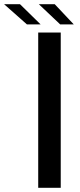

<svg xmlns="http://www.w3.org/2000/svg" viewBox="-112 -892 379 912"><path d="M69.5 0V-737.5H176.5V0ZM238.5 -776H174L72.5 -872H148ZM81 -776H16L-92.5 -872H-17Z"/></svg>

Font: Epilogue Medium
Style: Regular
Weight: 500
Designer: Tyler Finck
Foundry: Etcetera Type Co
Version: Version 2.111; ttfautohint (v1.8.3)